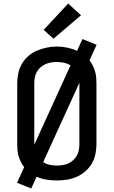

<svg xmlns="http://www.w3.org/2000/svg" viewBox="-20 -1008 640 1081"><path d="M156 53 76 21 116 -67Q105 -81 97.5 -96.5Q90 -112 85 -128.5Q80 -145 78.5 -162Q77 -179 77 -196V-539Q77 -567 83 -595.5Q89 -624 103.5 -649Q118 -674 140 -693Q162 -712 188.5 -723Q215 -734 243 -740Q271 -746 300 -746Q329 -746 358 -740Q387 -734 414 -722L444 -788L524 -756L484 -668Q495 -654 502.5 -638.5Q510 -623 515 -606.5Q520 -590 521.5 -573Q523 -556 523 -539V-196Q523 -168 517 -139.5Q511 -111 496.5 -86.5Q482 -62 460 -43Q438 -24 412 -12.5Q386 -1 357.5 3.5Q329 8 300 8Q271 8 242 3.5Q213 -1 186 -13ZM173 -193 377 -640Q359 -651 339 -655Q319 -659 298 -659Q282 -659 265.5 -656Q249 -653 234 -646Q219 -639 207 -628Q195 -617 187 -602.5Q179 -588 176 -571.5Q173 -555 173 -539V-196Q173 -196 173 -195Q173 -194 173 -193ZM300 -76Q317 -76 333.5 -78.5Q350 -81 365 -88Q380 -95 392.5 -106.5Q405 -118 413 -132.5Q421 -147 424 -163.5Q427 -180 427 -196V-539Q427 -539 427 -540Q427 -541 427 -542L223 -95Q240 -84 260 -80Q280 -76 300 -76ZM281 -790 226 -840 364 -988 436 -922Z"/></svg>

Font: Iosevka Curly Medium Extended
Style: Regular
Weight: 500
Width: 7
Monospace: yes
Designer: Belleve Invis
Foundry: Belleve Invis
Version: Version 11.1.0; ttfautohint (v1.8.3)